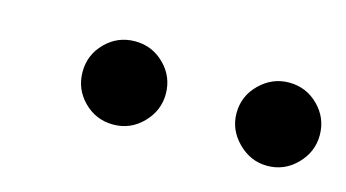

<svg xmlns="http://www.w3.org/2000/svg" viewBox="-34 -818 562 312"><g transform="rotate(15 247.0 -662.0)"><path d="M95 -662Q95 -691 115.5 -711.5Q136 -732 165 -732Q194 -732 214.5 -711.5Q235 -691 235 -662Q235 -634 214.5 -613Q194 -592 165 -592Q136 -592 115.5 -612.5Q95 -633 95 -662ZM424 -732Q453 -732 473.5 -711.5Q494 -691 494 -662Q494 -634 473.5 -613Q453 -592 424 -592Q396 -592 375 -613Q354 -634 354 -662Q354 -691 375 -711.5Q396 -732 424 -732Z"/></g></svg>

Font: Oak Sans
Style: Bold Italic
Weight: 700
Italic angle: -9.5°
Foundry: Erik Kennedy, Walven
Version: Version 1.000